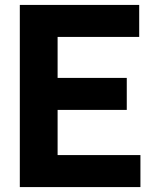

<svg xmlns="http://www.w3.org/2000/svg" viewBox="-20 -760 622 780"><path d="M214 -130H550.5V0H60.5V-740H545.5V-610H214V-443.5H495V-313.5H214Z"/></svg>

Font: Encode Sans Semi Condensed
Style: Bold
Weight: 700
Width: 4
Designer: Multiple Designers
Foundry: Impallari Type
Version: Version 2.000